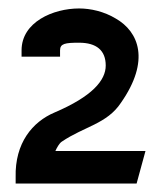

<svg xmlns="http://www.w3.org/2000/svg" viewBox="-20 -822 377 454"><path d="M17 -388H303L324 -465H111C114 -472 120 -483 126 -487C179 -523 233 -529 266 -579C336 -679 308 -747 254 -778C226 -795 194 -802 167 -802C106 -802 31 -770 31 -703V-688H122V-703C122 -719 134 -721 167 -721C208 -721 230 -703 230 -667C230 -632 198 -594 109 -556C57 -534 15 -484 17 -403Z"/></svg>

Font: Charger Sport
Style: BdNrw
Weight: 700
Designer: Jasper
Foundry: Cannot Into Space Fonts
Version: Version 1.1